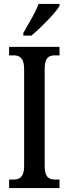

<svg xmlns="http://www.w3.org/2000/svg" viewBox="-20 -951 346 971"><path d="M98 -784V-771H139C189 -813 261 -886 281 -921V-931H175C159 -886 125 -833 98 -784ZM26 0H281V-43H258C227 -43 206 -56 206 -111V-602C206 -659 226 -671 258 -671H281V-714H26V-671H49C78 -671 102 -659 102 -602V-110C102 -55 78 -43 49 -43H26Z"/></svg>

Font: Noto Serif Ethiopic ExtraCondensed Medium
Style: Regular
Weight: 500
Width: 2
Designer: Monotype Design Team
Foundry: Monotype Imaging Inc.
Version: Version 2.102